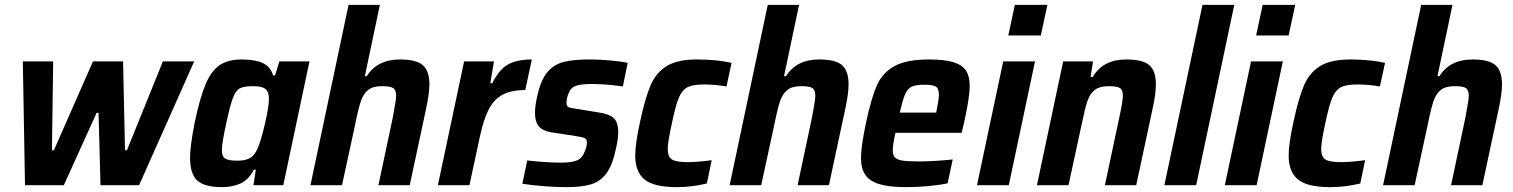

<svg xmlns="http://www.w3.org/2000/svg" viewBox="-20 -763 6235 791"><path d="M83 0 74 -510H199L194 -144H202L363 -510H487L495 -144H503L651 -510H780L553 0H394L386 -298H378L243 0Z M763 -114Q763 -160 782 -258Q804 -362 827.5 -417Q851 -472 885.5 -495Q920 -518 976 -518Q1031 -518 1063 -503Q1095 -488 1105 -452H1113L1131 -510H1255L1147 0H1024L1034 -64H1026Q1004 -22 970.5 -7Q937 8 895 8Q824 8 793.5 -18.5Q763 -45 763 -114ZM1040 -149Q1054 -178 1071 -251Q1088 -324 1088 -355Q1088 -385 1073.5 -396.5Q1059 -408 1023 -408Q985 -408 968 -399Q951 -390 939.5 -359.5Q928 -329 912 -255Q904 -218 899 -189Q894 -160 894 -145Q894 -118 908 -109.5Q922 -101 959 -101Q991 -101 1010 -112Q1029 -123 1040 -149Z M1416 -743H1545L1483 -449H1491Q1534 -518 1628 -518Q1696 -518 1722.5 -494Q1749 -470 1749 -416Q1749 -377 1735 -313L1668 0H1539L1598 -278Q1612 -352 1612 -368Q1612 -393 1599.5 -400.5Q1587 -408 1554 -408Q1517 -408 1497.5 -393Q1478 -378 1467.5 -348.5Q1457 -319 1444 -254L1389 0H1259Z M1892 -510H2015L2000 -420H2008Q2036 -477 2073 -497.5Q2110 -518 2171 -518L2144 -392Q2087 -392 2051 -373Q2015 -354 1993.5 -312.5Q1972 -271 1957 -200L1914 0H1784Z M2132 -6 2152 -102Q2233 -93 2289 -93Q2338 -93 2359 -103Q2380 -113 2389 -139Q2398 -159 2398 -176Q2398 -189 2389.5 -193.5Q2381 -198 2355 -202L2251 -218Q2215 -224 2199.5 -243Q2184 -262 2184 -298Q2184 -327 2194 -370Q2208 -433 2234.5 -465Q2261 -497 2301 -507.5Q2341 -518 2406 -518Q2448 -518 2493.5 -514Q2539 -510 2566 -504L2546 -407Q2474 -417 2419 -417Q2376 -417 2354 -410Q2332 -403 2323 -380Q2314 -360 2314 -339Q2314 -326 2321.5 -322Q2329 -318 2353 -315L2451 -299Q2490 -293 2508.5 -276.5Q2527 -260 2527 -216Q2527 -191 2517 -148Q2503 -82 2478 -48.5Q2453 -15 2414.5 -3.5Q2376 8 2313 8Q2271 8 2220 4Q2169 0 2132 -6Z M2597 -122Q2597 -171 2617 -262Q2638 -360 2660.5 -412Q2683 -464 2727 -491Q2771 -518 2851 -518Q2933 -518 2994 -504L2973 -407Q2925 -415 2880 -415Q2834 -415 2812 -403.5Q2790 -392 2776.5 -360Q2763 -328 2748 -255Q2731 -179 2731 -149Q2731 -116 2749 -105.5Q2767 -95 2813 -95Q2852 -95 2912 -103L2892 -7Q2829 8 2769 8Q2674 8 2635.5 -23.5Q2597 -55 2597 -122Z M3143 -743H3272L3210 -449H3218Q3261 -518 3355 -518Q3423 -518 3449.5 -494Q3476 -470 3476 -416Q3476 -377 3462 -313L3395 0H3266L3325 -278Q3339 -352 3339 -368Q3339 -393 3326.5 -400.5Q3314 -408 3281 -408Q3244 -408 3224.5 -393Q3205 -378 3194.5 -348.5Q3184 -319 3171 -254L3116 0H2986Z M3527 -112Q3527 -157 3547 -254Q3569 -358 3592.5 -411Q3616 -464 3665.5 -491Q3715 -518 3808 -518Q3872 -518 3908.5 -506.5Q3945 -495 3960 -471.5Q3975 -448 3975 -409Q3975 -362 3951 -254L3942 -216H3669Q3658 -167 3658 -144Q3658 -124 3667 -114.5Q3676 -105 3697.5 -101.5Q3719 -98 3764 -98Q3827 -98 3905 -106L3884 -8Q3854 -1 3806 3.5Q3758 8 3715 8Q3643 8 3602.5 -4.5Q3562 -17 3544.5 -43Q3527 -69 3527 -112ZM3837 -299 3839 -310Q3848 -354 3848 -373Q3848 -399 3835 -406.5Q3822 -414 3788 -414Q3753 -414 3736 -406Q3719 -398 3709 -375Q3699 -352 3687 -299Z M4134 -617 4161 -743H4295L4268 -617ZM4005 0 4113 -510H4244L4136 0Z M4360 -510H4483L4473 -446H4482Q4524 -518 4620 -518Q4689 -518 4715.5 -494Q4742 -470 4742 -415Q4742 -375 4728 -313L4661 0H4532L4591 -278Q4605 -341 4606 -368Q4606 -393 4593.5 -400.5Q4581 -408 4548 -408Q4511 -408 4491 -393Q4471 -378 4460.5 -348Q4450 -318 4437 -254L4382 0H4252Z M4777 0 4934 -743H5065L4908 0Z M5155 -617 5182 -743H5316L5289 -617ZM5026 0 5134 -510H5265L5157 0Z M5289 -122Q5289 -171 5309 -262Q5330 -360 5352.5 -412Q5375 -464 5419 -491Q5463 -518 5543 -518Q5625 -518 5686 -504L5665 -407Q5617 -415 5572 -415Q5526 -415 5504 -403.5Q5482 -392 5468.5 -360Q5455 -328 5440 -255Q5423 -179 5423 -149Q5423 -116 5441 -105.5Q5459 -95 5505 -95Q5544 -95 5604 -103L5584 -7Q5521 8 5461 8Q5366 8 5327.5 -23.5Q5289 -55 5289 -122Z M5835 -743H5964L5902 -449H5910Q5953 -518 6047 -518Q6115 -518 6141.5 -494Q6168 -470 6168 -416Q6168 -377 6154 -313L6087 0H5958L6017 -278Q6031 -352 6031 -368Q6031 -393 6018.5 -400.5Q6006 -408 5973 -408Q5936 -408 5916.5 -393Q5897 -378 5886.5 -348.5Q5876 -319 5863 -254L5808 0H5678Z"/></svg>

Font: Saira Semi Condensed SemiBold
Style: Italic
Weight: 600
Width: 4
Italic angle: -12°
Designer: Hector Gatti with collaboration of the Omnibus-Type team
Foundry: Omnibus-Type
Version: Version 1.001; ttfautohint (v1.8)